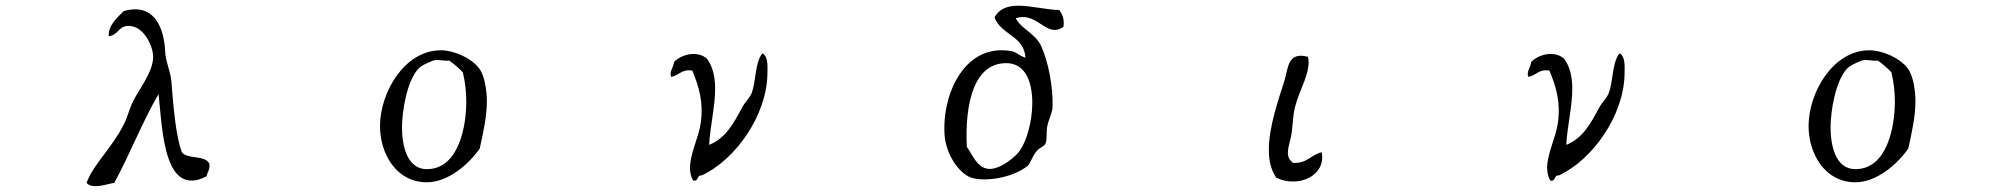

<svg xmlns="http://www.w3.org/2000/svg" viewBox="-20 -668 7040 672"><path d="M713 -94C700 -127 634 -109 616 -136C595 -196 587 -291 580 -381C577 -419 559 -454 558 -488C556 -533 545 -576 522 -604C499 -631 464 -644 413 -629C391 -607 357 -578 361 -541C395 -547 393 -573 424 -577C450 -580 473 -565 489 -543C506 -520 516 -490 516 -469C516 -416 466 -355 446 -314C433 -288 426 -257 413 -232C371 -149 306 -92 283 -28C304 -4 353 -24 380 -28C435 -129 478 -241 535 -339C542 -277 546 -181 570 -113C586 -67 611 -35 652 -36C667 -36 684 -41 703 -51C706 -67 715 -73 713 -94Z M1684 -315C1684 -348 1677 -404 1656 -430C1628 -466 1568 -492 1523 -492C1394 -492 1310 -342 1310 -227C1310 -130 1367 -30 1474 -30C1547 -30 1619 -91 1659 -148C1671 -203 1684 -259 1684 -315ZM1612 -312C1612 -227 1586 -76 1474 -76C1401 -76 1387 -166 1387 -222C1387 -278 1404 -384 1444 -427C1456 -440 1473 -446 1489 -453C1497 -457 1502 -458 1511 -458C1525 -458 1538 -454 1552 -456C1570 -444 1585 -430 1600 -415C1608 -381 1612 -347 1612 -312Z M2666 -410C2666 -431 2670 -472 2648 -481C2622 -448 2627 -387 2611 -343C2605 -326 2587 -310 2577 -291C2546 -233 2519 -184 2462 -161C2465 -225 2484 -298 2483 -363C2482 -400 2475 -435 2454 -463C2420 -492 2365 -478 2339 -451C2337 -430 2322 -419 2329 -399C2357 -403 2364 -427 2403 -421C2428 -361 2442 -308 2433 -240C2426 -187 2395 -131 2395 -81C2395 -65 2398 -50 2406 -36C2426 -32 2418 -56 2436 -54C2553 -108 2664 -263 2666 -410Z M3702 -574C3706 -603 3698 -619 3687 -633C3647 -633 3591 -648 3544 -648C3508 -648 3477 -638 3461 -607C3473 -573 3504 -557 3530 -536C3550 -520 3567 -500 3569 -466C3545 -474 3538 -486 3520 -489C3442 -503 3382 -469 3343 -414C3300 -354 3281 -270 3286 -195C3291 -126 3340 -54 3387 -44C3446 -31 3533 -52 3576 -87C3587 -96 3593 -122 3609 -140C3620 -153 3634 -154 3639 -165C3646 -180 3641 -207 3646 -229C3652 -255 3664 -275 3664 -295C3666 -364 3649 -453 3624 -507C3603 -552 3557 -564 3535 -604C3577 -618 3605 -595 3632 -578C3654 -564 3675 -555 3702 -574ZM3593 -303C3592 -242 3574 -176 3549 -140C3535 -120 3480 -73 3439 -77C3400 -81 3385 -124 3364 -154C3360 -226 3366 -304 3389 -361C3410 -412 3445 -447 3502 -447C3571 -447 3594 -378 3593 -303Z M4606 -135C4569 -127 4555 -95 4506 -98C4475 -119 4491 -155 4498 -187C4505 -220 4504 -261 4513 -295C4528 -355 4570 -417 4558 -469C4529 -477 4512 -472 4501 -460C4486 -443 4484 -413 4476 -387C4456 -323 4420 -224 4421 -141C4421 -105 4429 -72 4447 -46C4485 -27 4531 -29 4564 -47C4594 -64 4614 -94 4606 -135Z M5666 -410C5666 -431 5670 -472 5648 -481C5622 -448 5627 -387 5611 -343C5605 -326 5587 -310 5577 -291C5546 -233 5519 -184 5462 -161C5465 -225 5484 -298 5483 -363C5482 -400 5475 -435 5454 -463C5420 -492 5365 -478 5339 -451C5337 -430 5322 -419 5329 -399C5357 -403 5364 -427 5403 -421C5428 -361 5442 -308 5433 -240C5426 -187 5395 -131 5395 -81C5395 -65 5398 -50 5406 -36C5426 -32 5418 -56 5436 -54C5553 -108 5664 -263 5666 -410Z M6684 -315C6684 -348 6677 -404 6656 -430C6628 -466 6568 -492 6523 -492C6394 -492 6310 -342 6310 -227C6310 -130 6367 -30 6474 -30C6547 -30 6619 -91 6659 -148C6671 -203 6684 -259 6684 -315ZM6612 -312C6612 -227 6586 -76 6474 -76C6401 -76 6387 -166 6387 -222C6387 -278 6404 -384 6444 -427C6456 -440 6473 -446 6489 -453C6497 -457 6502 -458 6511 -458C6525 -458 6538 -454 6552 -456C6570 -444 6585 -430 6600 -415C6608 -381 6612 -347 6612 -312Z"/></svg>

Font: Yuji Syuku Std R
Style: Regular
Weight: 400
Designer: Kataoka Yuji
Foundry: Kinuta Font Factory
Version: Version 3.000;hotconv 1.0.111;makeotfexe 2.5.65597